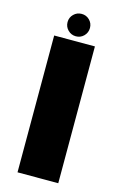

<svg xmlns="http://www.w3.org/2000/svg" viewBox="-123 -862 579 915"><g transform="rotate(15 166.0 -404.0)"><path d="M61.5 0H262.5V-675H61.5ZM162 -698Q185 -698 201 -714.2Q217 -730.5 217 -753.5Q217 -776.5 201 -792.5Q185 -808.5 162 -808.5Q139 -808.5 122.8 -792.5Q106.5 -776.5 106.5 -753.5Q106.5 -730.5 122.8 -714.2Q139 -698 162 -698Z"/></g></svg>

Font: Anybody UltraCondensed Thin ExtraBold
Style: Regular
Weight: 800
Version: Version 1.111